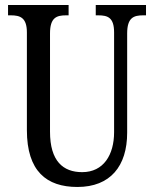

<svg xmlns="http://www.w3.org/2000/svg" viewBox="-20 -734 613 764"><path d="M288 10C419 10 486 -73 486 -206V-601C486 -664 512 -673 550 -673H561V-714H361V-673H371C409 -673 434 -664 434 -605V-208C434 -118 392 -49 307 -49C231 -49 179 -93 179 -210V-601C179 -664 205 -673 243 -673H253V-714H12V-673H23C60 -673 87 -664 87 -605V-216C87 -53 165 10 288 10Z"/></svg>

Font: Noto Serif Ethiopic XCn
Style: Regular
Weight: 400
Width: 2
Designer: Monotype Design Team
Foundry: Monotype Imaging Inc.
Version: Version 2.102